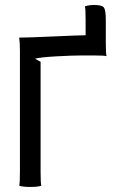

<svg xmlns="http://www.w3.org/2000/svg" viewBox="-20 -740 460 762"><path d="M59.1 -58.1V-537.1Q59.1 -571.3 56.2 -590.8H58.6Q91.8 -590.8 194.8 -595.5Q297.9 -600.1 319.8 -600.1V-660.2Q319.8 -706.1 316.9 -714.8Q333 -720.2 354 -720.2Q384.8 -720.2 392.3 -710.2Q399.9 -700.2 399.9 -660.2V-571.8Q399.9 -525.9 402.8 -517.1Q394 -520 348.1 -520H308.1Q268.6 -520 203.4 -516.4Q138.2 -512.7 119.1 -506.8L141.1 -494.6V-58.1Q141.1 -11.7 144 -2.9Q129.4 2 100.1 2Q70.8 2 56.2 -2.9Q59.1 -11.7 59.1 -58.1Z"/></svg>

Font: Nikodecs
Style: Medium
Weight: 500
Version: Version 0.29